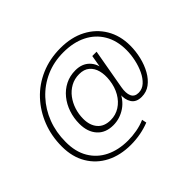

<svg xmlns="http://www.w3.org/2000/svg" viewBox="-174 -882 1322 1322"><g transform="rotate(-45 487.5 -220.5)"><path d="M420 187Q318 187 240.5 147.5Q163 108 119 34Q75 -40 75 -141Q75 -243 109.5 -331Q144 -419 206.5 -486Q269 -553 356 -590.5Q443 -628 547 -628Q654 -628 733 -586.5Q812 -545 856 -471Q900 -397 900 -300Q900 -245 887 -190.5Q874 -136 849 -91.5Q824 -47 788.5 -20.5Q753 6 706 6Q654 6 631.5 -28.5Q609 -63 614 -115L619 -151L633 -142Q604 -68 549 -31Q494 6 430 6Q355 6 313 -41Q271 -88 271 -167Q271 -222 288 -272.5Q305 -323 337 -362.5Q369 -402 413.5 -424.5Q458 -447 512 -447Q576 -447 614 -409Q652 -371 656 -307L640 -295L664 -434H706L654 -140Q645 -89 658.5 -59Q672 -29 711 -29Q747 -29 774.5 -54Q802 -79 821 -119Q840 -159 850 -206Q860 -253 860 -297Q860 -389 820.5 -455.5Q781 -522 709.5 -557.5Q638 -593 541 -593Q448 -593 370 -558.5Q292 -524 235 -462.5Q178 -401 147 -320Q116 -239 116 -146Q115 -51 154.5 16Q194 83 264.5 117.5Q335 152 428 152Q470 152 514 144Q558 136 596 119L603 153Q560 170 513.5 178.5Q467 187 420 187ZM442 -32Q491 -32 531 -57.5Q571 -83 597 -128Q623 -173 630 -232Q636 -282 625.5 -322Q615 -362 587 -386Q559 -410 512 -410Q466 -410 429 -389.5Q392 -369 366.5 -335Q341 -301 327.5 -259Q314 -217 314 -172Q314 -108 347 -70Q380 -32 442 -32Z"/></g></svg>

Font: DM Sans 16pt ExtraLight
Style: Regular
Weight: 250
Version: Version 4.004;gftools[0.9.30]